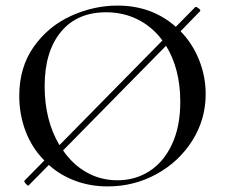

<svg xmlns="http://www.w3.org/2000/svg" viewBox="-20 -656 817 688"><path d="M717 -319Q717 -228 669 -152Q621 -76 540.5 -32Q460 12 366 12Q304 12 250 -8Q196 -28 155 -65L83 8L82 9Q78 9 71.5 1.5Q65 -6 68 -9L139 -81Q95 -125 72 -185Q49 -245 49 -312Q49 -415 101 -488.5Q153 -562 234.5 -599Q316 -636 401 -636Q524 -636 610 -560L680 -631H682Q686 -631 693 -625Q700 -619 697 -616L627 -544Q670 -500 693.5 -441Q717 -382 717 -319ZM193 -136 562 -511Q527 -559 475 -585.5Q423 -612 360 -612Q256 -612 198 -541.5Q140 -471 140 -347Q140 -225 193 -136ZM626 -291Q626 -409 575 -492L206 -117Q241 -66 291 -38Q341 -10 401 -10Q465 -10 516 -43Q567 -76 596.5 -139.5Q626 -203 626 -291Z"/></svg>

Font: Cormorant Infant Medium
Style: Regular
Weight: 500
Designer: Christian Thalmann (Catharsis Fonts)
Version: Version 3.000